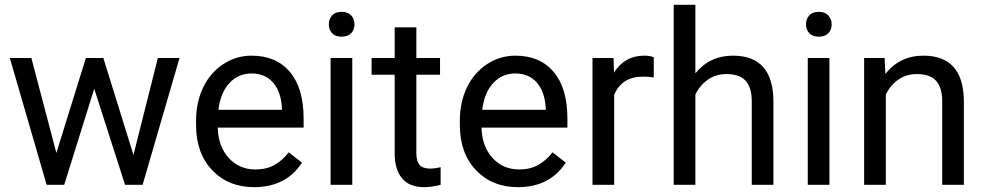

<svg xmlns="http://www.w3.org/2000/svg" viewBox="-20 -770 4104 800"><path d="M536.1 -124.5 637.7 -528.3H728L574.2 0H501L372.6 -400.4L247.6 0H174.3L21 -528.3H110.8L214.8 -132.8L337.9 -528.3H410.6Z M1039.1 9.8Q931.6 9.8 864.3 -60.8Q796.9 -131.3 796.9 -249.5V-266.1Q796.9 -344.7 826.9 -406.5Q856.9 -468.3 910.9 -503.2Q964.8 -538.1 1027.8 -538.1Q1130.9 -538.1 1188 -470.2Q1245.1 -402.3 1245.1 -275.9V-238.3H887.2Q889.2 -160.2 932.9 -112.1Q976.6 -64 1043.9 -64Q1091.8 -64 1125 -83.5Q1158.2 -103 1183.1 -135.3L1238.3 -92.3Q1171.9 9.8 1039.1 9.8ZM1027.8 -463.9Q973.1 -463.9 936 -424.1Q898.9 -384.3 890.1 -312.5H1154.8V-319.3Q1150.9 -388.2 1117.7 -426Q1084.5 -463.9 1027.8 -463.9Z M1447.8 0H1357.4V-528.3H1447.8ZM1350.1 -668.5Q1350.1 -690.4 1363.5 -705.6Q1377 -720.7 1403.3 -720.7Q1429.7 -720.7 1443.4 -705.6Q1457 -690.4 1457 -668.5Q1457 -646.5 1443.4 -631.8Q1429.7 -617.2 1403.3 -617.2Q1377 -617.2 1363.5 -631.8Q1350.1 -646.5 1350.1 -668.5Z M1714.8 -656.2V-528.3H1813.5V-458.5H1714.8V-130.9Q1714.8 -99.1 1728 -83.3Q1741.2 -67.4 1772.9 -67.4Q1788.6 -67.4 1815.9 -73.2V0Q1780.3 9.8 1746.6 9.8Q1686 9.8 1655.3 -26.9Q1624.5 -63.5 1624.5 -130.9V-458.5H1528.3V-528.3H1624.5V-656.2Z M2138.2 9.8Q2030.8 9.8 1963.4 -60.8Q1896 -131.3 1896 -249.5V-266.1Q1896 -344.7 1926 -406.5Q1956.1 -468.3 2010 -503.2Q2064 -538.1 2127 -538.1Q2230 -538.1 2287.1 -470.2Q2344.2 -402.3 2344.2 -275.9V-238.3H1986.3Q1988.3 -160.2 2032 -112.1Q2075.7 -64 2143.1 -64Q2190.9 -64 2224.1 -83.5Q2257.3 -103 2282.2 -135.3L2337.4 -92.3Q2271 9.8 2138.2 9.8ZM2127 -463.9Q2072.3 -463.9 2035.2 -424.1Q1998 -384.3 1989.3 -312.5H2253.9V-319.3Q2250 -388.2 2216.8 -426Q2183.6 -463.9 2127 -463.9Z M2704.1 -447.3Q2683.6 -450.7 2659.7 -450.7Q2570.8 -450.7 2539.1 -375V0H2448.7V-528.3H2536.6L2538.1 -467.3Q2582.5 -538.1 2664.1 -538.1Q2690.4 -538.1 2704.1 -531.2Z M2877.4 -464.4Q2937.5 -538.1 3033.7 -538.1Q3201.2 -538.1 3202.6 -349.1V0H3112.3V-349.6Q3111.8 -406.7 3086.2 -434.1Q3060.5 -461.4 3006.3 -461.4Q2962.4 -461.4 2929.2 -438Q2896 -414.6 2877.4 -376.5V0H2787.1V-750H2877.4Z M3436 0H3345.7V-528.3H3436ZM3338.4 -668.5Q3338.4 -690.4 3351.8 -705.6Q3365.2 -720.7 3391.6 -720.7Q3418 -720.7 3431.6 -705.6Q3445.3 -690.4 3445.3 -668.5Q3445.3 -646.5 3431.6 -631.8Q3418 -617.2 3391.6 -617.2Q3365.2 -617.2 3351.8 -631.8Q3338.4 -646.5 3338.4 -668.5Z M3666 -528.3 3668.9 -461.9Q3729.5 -538.1 3827.1 -538.1Q3994.6 -538.1 3996.1 -349.1V0H3905.8V-349.6Q3905.3 -406.7 3879.6 -434.1Q3854 -461.4 3799.8 -461.4Q3755.9 -461.4 3722.7 -438Q3689.5 -414.6 3670.9 -376.5V0H3580.6V-528.3Z"/></svg>

Font: Vazir UI
Style: Regular-UI
Weight: 400
Designer: Saber Rastikerdar
Foundry: Saber Rastikerdar
Version: Version 30.1.0